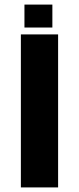

<svg xmlns="http://www.w3.org/2000/svg" viewBox="-20 -817 344 837"><path d="M71 0V-667H233.3V0ZM86.6 -697V-797H208.3V-697Z"/></svg>

Font: Maven Pro
Style: Regular
Weight: 400
Designer: Joe Prince
Foundry: Joe Prince
Version: Version 2.103